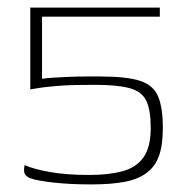

<svg xmlns="http://www.w3.org/2000/svg" viewBox="-20 -480 496 507"><path d="M410 -142Q410 -96 399.5 -67.5Q389 -39 366 -22.5Q343 -6 307.5 0.5Q272 7 220 7Q165 7 120.5 2Q76 -3 58 -10Q52 -13 48.5 -16.5Q45 -20 44 -25Q43 -30 44 -38L45 -44Q70 -33 113 -25.5Q156 -18 216 -18Q266 -18 302.5 -27.5Q339 -37 358.5 -64Q378 -91 378 -142Q378 -189 366.5 -213.5Q355 -238 323 -247Q291 -256 231 -256Q206 -256 180 -255.5Q154 -255 130 -253Q106 -251 88 -248.5Q70 -246 60 -244V-460H402V-436H91V-272Q104 -274 122 -275Q140 -276 160.5 -277Q181 -278 203 -278Q225 -278 246 -278Q315 -278 350 -266.5Q385 -255 397.5 -225.5Q410 -196 410 -142Z"/></svg>

Font: Genos ExtraLight
Style: Regular
Weight: 250
Designer: Robert E. Leuschke
Foundry: Robert E. Leuschke
Version: Version 1.010